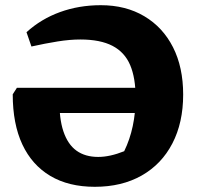

<svg xmlns="http://www.w3.org/2000/svg" viewBox="-20 -706 766 739"><path d="M345 13Q244 13 173.5 -29Q103 -71 66 -150Q29 -229 29 -343L45 -368H603V-271H139L209 -329Q207 -251 224 -200.5Q241 -150 274.5 -126Q308 -102 358 -102Q403 -102 458 -124Q480 -169 491 -221Q502 -273 502 -330Q502 -406 481 -455.5Q460 -505 413 -529.5Q366 -554 289 -554Q249 -554 202 -546.5Q155 -539 101 -527L82 -582Q138 -633 211 -659.5Q284 -686 368 -686Q464 -686 535.5 -643.5Q607 -601 646 -524Q685 -447 685 -342Q685 -234 643.5 -154Q602 -74 525.5 -30.5Q449 13 345 13Z"/></svg>

Font: Piazzolla Thin Black
Style: Regular
Weight: 900
Version: Version 2.005